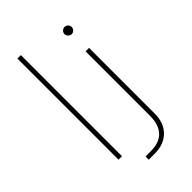

<svg xmlns="http://www.w3.org/2000/svg" viewBox="-257 -801 980 980"><g transform="rotate(-45 233.5 -310.5)"><path d="M85 0V-730H110V0ZM194 109V86H230Q295 86 326 52Q357 18 357 -46V-510H382V-36Q382 31 343 70Q304 109 236 109ZM369 -622Q359 -622 351 -630Q343 -638 343 -648Q343 -659 351 -666.5Q359 -674 369 -674Q380 -674 387.5 -666.5Q395 -659 395 -648Q395 -638 387.5 -630Q380 -622 369 -622Z"/></g></svg>

Font: MuseoModerno Thin
Style: Regular
Weight: 100
Designer: Pablo Cosgaya, Héctor Gatti, Marcela Romero, and the Authors of The MuseoModerno Project.
Foundry: Omnibus-Type Team
Version: Version 1.003